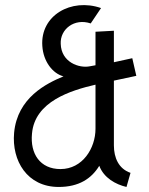

<svg xmlns="http://www.w3.org/2000/svg" viewBox="-20 -731 592 762"><path d="M498 -45C451 -61 432 -105 432 -154V-411L521 -430L505 -500L432 -484V-609L359 -605V-472L337 -468C294 -459 223 -484 221 -557C218 -615 275 -660 340 -638L381 -699C263 -740 139 -670 148 -548C152 -487 189 -439 232 -428C165 -400 49 -344 36 -204C26 -93 88 11 213 11C293 11 343 -22 374 -73C392 -25 439 1 482 11ZM359 -220C359 -143 308 -60 220 -60C139 -60 99 -121 107 -201C118 -328 260 -372 359 -395Z"/></svg>

Font: Advent Pro
Style: Medium
Weight: 500
Designer: Andreas Kalpakidis
Foundry: Andreas Kalpakidis
Version: Version 2.002 2008